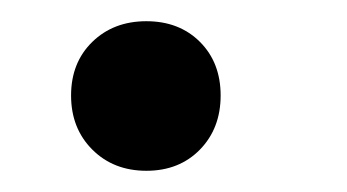

<svg xmlns="http://www.w3.org/2000/svg" viewBox="-20 -130 327 181"><path d="M188 -40Q188 -9 168.5 11Q149 31 118 31Q87 31 67 11Q47 -9 47 -40Q47 -71 67 -90.5Q87 -110 118 -110Q149 -110 168.5 -90.5Q188 -71 188 -40Z"/></svg>

Font: SUITE ExtraBold
Style: Regular
Weight: 800
Designer: Sun
Foundry: Sun
Version: Version 2.040